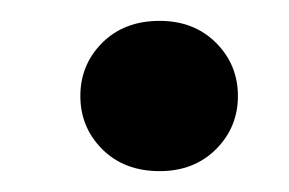

<svg xmlns="http://www.w3.org/2000/svg" viewBox="-20 -423 277 184"><path d="M133 -259Q99 -259 78 -280Q57 -301 57 -331Q57 -361 78 -382Q99 -403 133 -403Q166 -403 187 -382Q208 -361 208 -331Q208 -301 187 -280Q166 -259 133 -259Z"/></svg>

Font: DM Sans 20pt SemiBold
Style: Italic
Weight: 600
Italic angle: -10°
Version: Version 4.004;gftools[0.9.30]